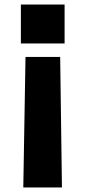

<svg xmlns="http://www.w3.org/2000/svg" viewBox="-20 -613 378 849"><path d="M83 215.8 92.8 -361.3H246.1L253.9 215.8ZM72.3 -420.9V-592.8H265.6V-420.9Z"/></svg>

Font: Gothic A1 Black
Style: Regular
Weight: 900
Version: Version 2.50